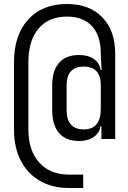

<svg xmlns="http://www.w3.org/2000/svg" viewBox="-20 -760 640 960"><path d="M325 180Q241 180 179 144Q117 108 83.5 42.5Q50 -23 50 -112V-449Q50 -584 120.5 -662Q191 -740 315 -740Q427 -740 491.5 -673.5Q556 -607 556 -492V-65H487V-130H483Q478 -96 449 -75.5Q420 -55 375 -55Q310 -55 275.5 -94.5Q241 -134 241 -210V-333Q241 -407 275.5 -446Q310 -485 375 -485Q421 -485 449.5 -465Q478 -445 483 -410H488L484 -487V-492Q484 -581 440 -629Q396 -677 315 -677Q223 -677 172.5 -617Q122 -557 122 -449V-112Q122 -8 176 52.5Q230 113 325 113H396V180ZM399 -113Q484 -113 484 -217V-333Q484 -427 399 -427Q313 -427 313 -333V-210Q313 -113 399 -113Z"/></svg>

Font: Tiny Light
Style: Regular
Weight: 300
Monospace: yes
Designer: Philipp Nurullin, Konstantin Bulenkov
Foundry: JetBrains
Version: Version 2.251; ttfautohint (v1.8.4.7-5d5b)